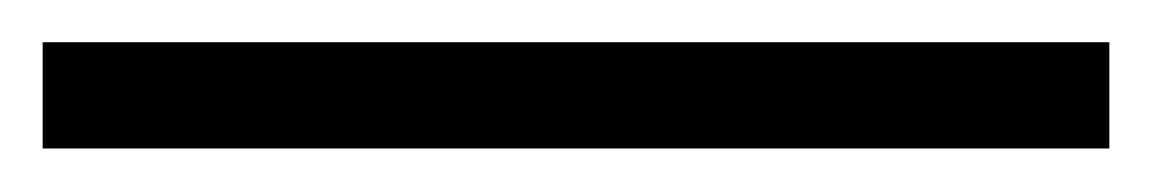

<svg xmlns="http://www.w3.org/2000/svg" viewBox="-20 362 540 90"><path d="M500 381.8V431.6H0V381.8Z"/></svg>

Font: XB Khoramshahr
Style: Bold
Weight: 700
Designer: Behnam
Foundry: Irmug
Version: Version 8.005 2009